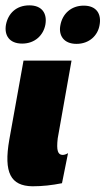

<svg xmlns="http://www.w3.org/2000/svg" viewBox="-46 -667 384 699"><path d="M71.8 11.2C108.9 11.2 143.1 7.3 179.7 0L201.7 -109.4C194.3 -105 188 -103 182.1 -103C173.3 -103 167.5 -107.4 164.6 -116.7C161.6 -126 161.6 -141.1 164.1 -163.1L214.4 -446.3H39.6L-12.2 -158.2C-33.2 -37.6 -6.8 9.8 71.8 11.2ZM34.7 -508.3C81.5 -508.3 111.8 -539.1 119.1 -576.7C126.5 -617.7 107.4 -647.5 61 -647.5C12.7 -647.5 -16.6 -617.7 -24.4 -576.7C-30.8 -539.1 -12.7 -508.3 34.7 -508.3ZM232.4 -507.3C279.3 -507.3 310.1 -538.1 316.4 -575.2C324.2 -616.2 305.2 -646.5 258.8 -646.5C212.4 -646.5 181.2 -616.2 173.8 -575.2C166.5 -538.1 186 -507.3 232.4 -507.3Z"/></svg>

Font: Roboto Flex Super Cond Black
Style: Italic
Weight: 900
Width: 3
Italic angle: -10°
Designer: Berlow after Robertson
Foundry: Google
Version: Version 3.200;Glyphs 3.3 (3311)